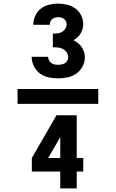

<svg xmlns="http://www.w3.org/2000/svg" viewBox="-20 -873 640 1061"><path d="M301 -440Q275 -440 248.5 -445.5Q222 -451 200.5 -467Q179 -483 167 -508Q155 -533 155 -559H246Q246 -549 250.5 -540Q255 -531 263 -525Q271 -519 281 -517Q291 -515 301 -515Q311 -515 321 -517Q331 -519 339 -524Q347 -529 352 -538Q357 -547 357 -557Q357 -571 348.5 -583.5Q340 -596 327.5 -602.5Q315 -609 300.5 -610.5Q286 -612 272 -612V-687Q285 -687 298 -688.5Q311 -690 322.5 -696.5Q334 -703 341 -714.5Q348 -726 348 -739Q348 -747 344.5 -755Q341 -763 334 -768.5Q327 -774 318.5 -776Q310 -778 301 -778Q293 -778 284 -775.5Q275 -773 268.5 -767.5Q262 -762 258.5 -753.5Q255 -745 255 -736Q255 -736 255 -736Q255 -736 255 -736Q255 -736 255 -736Q255 -736 255 -736H164Q164 -736 164 -736Q164 -736 164 -737Q164 -762 175 -786Q186 -810 206 -825.5Q226 -841 251 -847Q276 -853 301 -853Q326 -853 351 -847Q376 -841 396.5 -826Q417 -811 428.5 -788Q440 -765 440 -739Q440 -726 436 -712.5Q432 -699 425 -687.5Q418 -676 408 -666.5Q398 -657 386 -651Q400 -644 411.5 -634.5Q423 -625 431.5 -612.5Q440 -600 444.5 -585.5Q449 -571 449 -556Q449 -530 436 -505.5Q423 -481 401.5 -466Q380 -451 354 -445.5Q328 -440 301 -440ZM523 -299H77V-381H523ZM313 168V75H156V0L292 -236H404V0H440V75H404V168ZM246 0H313V-115Z"/></svg>

Font: Iosevka SS04 Heavy Extended
Style: Regular
Weight: 900
Width: 7
Monospace: yes
Designer: Belleve Invis
Foundry: Belleve Invis
Version: Version 19.0.0; ttfautohint (v1.8.4)